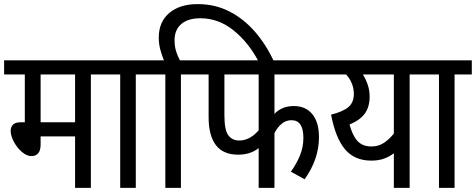

<svg xmlns="http://www.w3.org/2000/svg" viewBox="-20 -916 2320 936"><path d="M423 -553V0H346V-251H178V-212Q178 -181 165.5 -168Q153 -155 134 -155Q110 -155 86.5 -175.5Q63 -196 47.5 -225Q32 -254 32 -279Q32 -296 43 -308Q54 -320 83 -320H101V-553H0V-622H507V-553ZM346 -553H178V-320H346Z M642 -553V0H566V-553H494V-622H726V-553Z M862 -553V0H786V-553H714V-622H779Q769 -646 761.5 -674Q754 -702 754 -733Q754 -809 805 -852.5Q856 -896 944 -896Q1029 -896 1099.5 -859.5Q1170 -823 1224.5 -759.5Q1279 -696 1316 -615H1241Q1192 -709 1118.5 -768Q1045 -827 957 -827Q897 -827 864 -799Q831 -771 831 -720Q831 -690 838.5 -666Q846 -642 857 -622H946V-553Z M1318 -553V-361Q1335 -379 1358.5 -389Q1382 -399 1413 -399Q1470 -399 1502.5 -359.5Q1535 -320 1535 -247Q1535 -140 1465 -42L1398 -79Q1426 -118 1442.5 -158.5Q1459 -199 1459 -244Q1459 -330 1401 -330Q1374 -330 1353 -312.5Q1332 -295 1318 -267V0H1241V-194Q1201 -162 1141 -162Q1068 -162 1032.5 -208.5Q997 -255 997 -345V-553H934V-622H1588V-553ZM1074 -553V-354Q1074 -282 1093 -256.5Q1112 -231 1147 -231Q1173 -231 1197.5 -244.5Q1222 -258 1241 -281V-553Z M2061 -622V-553H1977V0H1900V-169Q1880 -153 1853 -143Q1826 -133 1790 -133Q1709 -133 1662.5 -187.5Q1616 -242 1594 -357Q1653 -372 1679 -394.5Q1705 -417 1705 -458Q1705 -485 1695 -509.5Q1685 -534 1667 -553H1567V-622ZM1684 -309Q1698 -256 1722.5 -229Q1747 -202 1791 -202Q1826 -202 1853 -220.5Q1880 -239 1900 -265V-553H1749Q1764 -529 1773 -502Q1782 -475 1782 -445Q1782 -395 1758.5 -362.5Q1735 -330 1684 -309Z M2196 -553V0H2120V-553H2048V-622H2280V-553Z"/></svg>

Font: Noto Sans Devanagari Condensed
Style: Regular
Weight: 400
Width: 3
Designer: Jelle Bosma - Monotype Design Team
Foundry: Monotype Imaging Inc.
Version: Version 2.004; ttfautohint (v1.8.4.7-5d5b)